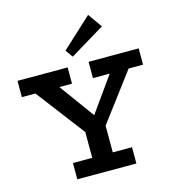

<svg xmlns="http://www.w3.org/2000/svg" viewBox="-136 -1080 1073 1191"><g transform="rotate(-15 400.5 -484.0)"><path d="M365.6 -231.2 74.8 -612.7H229.9L416.1 -357.3L597.6 -611.7H719.9L434 -231.2ZM211.9 0V-104.6H591.2V0ZM335.7 -50.6V-316H467.6V-50.6ZM11.6 -581.4V-686H333.6V-581.4ZM468 -581.4V-686H789.8V-581.4ZM381.7 -742.3 347.5 -789.7 540.4 -967.9 605 -877.1Z"/></g></svg>

Font: BioRhyme ExtraBold
Style: Regular
Weight: 800
Designer: Aoife Mooney
Foundry: Aoife Mooney Type
Version: Version 1.600;gftools[0.9.33]